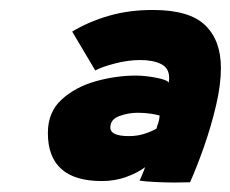

<svg xmlns="http://www.w3.org/2000/svg" viewBox="-20 -736 474 395"><path d="M267 -364.5Q268.5 -367 272.2 -375.8Q276 -384.5 278.5 -392Q263 -380.5 239.8 -372Q216.5 -363.5 189.5 -363.5Q78.5 -363.5 78.5 -462.5Q78.5 -505.5 106.8 -531.2Q135 -557 176.8 -568.8Q218.5 -580.5 259.5 -580.5Q278 -580.5 300.8 -576.2Q323.5 -572 327 -566Q328 -571.5 328 -575.5Q328 -596 311.5 -604.2Q295 -612.5 268.5 -612.5Q244 -612.5 216.8 -605.5Q189.5 -598.5 176 -591L128.5 -671Q161.5 -691 203 -703.2Q244.5 -715.5 294.5 -715.5Q369.5 -715.5 402 -684.2Q434.5 -653 434.5 -596Q434.5 -562 424.5 -519.2Q414.5 -476.5 399.8 -434.5Q385 -392.5 371 -361Q369 -361 357.8 -360.8Q346.5 -360.5 340 -360.5Q322.5 -360.5 300.5 -361.5Q278.5 -362.5 267 -364.5ZM245.5 -456Q262.5 -456 277.2 -460.8Q292 -465.5 302 -471.5Q302.5 -474.5 303.5 -477.5Q304.5 -480.5 305.5 -482.5Q307.5 -488.5 308.5 -498Q304 -500 290.8 -502Q277.5 -504 263.5 -504Q244 -504 225.5 -497.2Q207 -490.5 207 -473.5Q207 -456 245.5 -456Z"/></svg>

Font: Grandstander ExtraBold
Style: Italic
Weight: 800
Italic angle: -15°
Designer: Tyler Finck
Foundry: Etcetera Type Co
Version: Version 1.200; ttfautohint (v1.8.3)